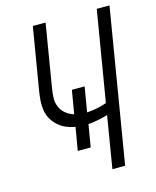

<svg xmlns="http://www.w3.org/2000/svg" viewBox="-111 -812 722 888"><g transform="rotate(-15 250.0 -367.5)"><path d="M316 0 357 -248Q334 -241 310 -236.5Q286 -232 263 -230L245 -123H183L202 -233Q179 -237 158 -246Q137 -255 120.5 -270Q104 -285 93 -304.5Q82 -324 78.5 -347Q75 -370 77 -394Q79 -418 83 -442L132 -735H193L143 -433Q139 -410 138.5 -387Q138 -364 147 -344Q156 -324 173 -310.5Q190 -297 211 -291L230 -403H291L271 -284Q295 -285 319 -290Q343 -295 366 -303L438 -735H499L377 0Z"/></g></svg>

Font: Iosevka SS04 Light Oblique
Style: Regular
Weight: 300
Italic angle: -9°
Monospace: yes
Designer: Belleve Invis
Foundry: Belleve Invis
Version: Version 19.0.0; ttfautohint (v1.8.4)